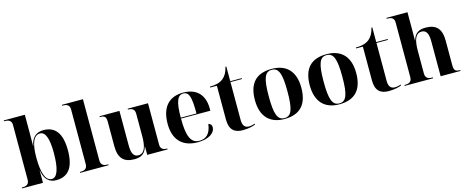

<svg xmlns="http://www.w3.org/2000/svg" viewBox="-40 -1411 5022 2072"><g transform="rotate(-15 2471.0 -375.0)"><path d="M397 10C531 10 602 -76 602 -270C602 -463 530 -548 402 -548C322 -548 268 -504 253 -411H251C252 -491 252 -556 252 -589V-760H17V-750H29C57 -750 100 -742 100 -689V-75C100 -18 58 -10 29 -10H17V0H251V-137H253C267 -36 322 10 397 10ZM355 -15C287 -15 252 -106 252 -284C252 -442 288 -523 357 -523C417 -523 448 -442 448 -284C448 -106 416 -15 355 -15Z M666 0H984V-10H972C943 -10 901 -18 901 -75V-760H666V-750H678C706 -750 749 -742 749 -689V-75C749 -18 707 -10 678 -10H666Z M1271 10C1330 10 1391 -5 1414 -94H1416V0H1643V-10H1639C1611 -10 1568 -18 1568 -71V-536H1341V-526H1345C1374 -526 1416 -518 1416 -461V-210C1416 -98 1395 -20 1324 -20C1270 -20 1249 -64 1249 -150V-536H1027V-526H1030C1075 -526 1097 -517 1097 -455V-183C1097 -48 1154 10 1271 10Z M1979 10C2111 10 2176 -48 2176 -105C2176 -127 2166 -146 2139 -152C2126 -42 2072 -1 2002 -1C1907 -1 1869 -82 1869 -284H2197V-308C2197 -467 2108 -549 1963 -549C1805 -549 1715 -453 1715 -265C1715 -91 1806 10 1979 10ZM2045 -294H1869C1870 -475 1898 -539 1963 -539C2027 -539 2045 -475 2045 -294Z M2482 10C2552 10 2603 -5 2624 -15V-25C2598 -16 2576 -12 2558 -12C2511 -12 2487 -40 2487 -103V-526H2615V-536H2487V-700H2477C2465 -645 2443 -605 2410 -578C2374 -549 2325 -536 2260 -536V-526H2335V-148C2335 -31 2392 10 2482 10Z M2949 10C3120 10 3210 -82 3210 -270C3210 -458 3112 -549 2952 -549C2780 -549 2691 -458 2691 -270C2691 -82 2789 10 2949 10ZM2951 0C2873 0 2846 -70 2846 -270C2846 -469 2873 -539 2950 -539C3028 -539 3055 -469 3055 -270C3055 -70 3028 0 2951 0Z M3562 10C3733 10 3823 -82 3823 -270C3823 -458 3725 -549 3565 -549C3393 -549 3304 -458 3304 -270C3304 -82 3402 10 3562 10ZM3564 0C3486 0 3459 -70 3459 -270C3459 -469 3486 -539 3563 -539C3641 -539 3668 -469 3668 -270C3668 -70 3641 0 3564 0Z M4113 10C4183 10 4234 -5 4255 -15V-25C4229 -16 4207 -12 4189 -12C4142 -12 4118 -40 4118 -103V-526H4246V-536H4118V-700H4108C4096 -645 4074 -605 4041 -578C4005 -549 3956 -536 3891 -536V-526H3966V-148C3966 -31 4023 10 4113 10Z M4292 0H4610V-10H4598C4569 -10 4527 -18 4527 -75V-329C4527 -441 4548 -519 4619 -519C4673 -519 4694 -475 4694 -389V0H4916V-10H4913C4868 -10 4846 -19 4846 -81V-356C4846 -491 4789 -549 4672 -549C4613 -549 4552 -534 4528 -444H4526C4527 -483 4527 -521 4527 -559V-760H4292V-750H4304C4332 -750 4375 -742 4375 -689V-75C4375 -18 4333 -10 4304 -10H4292Z"/></g></svg>

Font: Noto Serif Display
Style: Bold
Weight: 700
Designer: Monotype Design Team
Foundry: Monotype Imaging Inc.
Version: Version 2.009